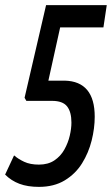

<svg xmlns="http://www.w3.org/2000/svg" viewBox="-24 -720 439 750"><path d="M-4 -38 31 -113Q47 -99 70.5 -88Q94 -77 128 -77Q164 -77 188.5 -93.5Q213 -110 227.5 -136Q242 -162 248.5 -190Q255 -218 255 -241Q255 -283 238 -304.5Q221 -326 179 -326H79L72 -338L156 -700H393L380 -613H211L165 -405H229Q346 -402 346 -264Q346 -219 334 -171Q322 -123 296.5 -82Q271 -41 229 -15.5Q187 10 128 10Q84 10 52 -2Q20 -14 -4 -38Z"/></svg>

Font: Georama Condensed Medium
Style: Italic
Weight: 500
Width: 3
Italic angle: -9°
Designer: Jean-Baptiste Levee
Foundry: Production Type
Version: Version 1.000